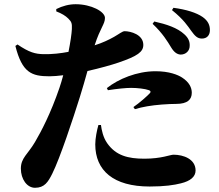

<svg xmlns="http://www.w3.org/2000/svg" viewBox="-20 -837 1040 911"><path d="M792 -612C806 -589 820 -579 837 -578C862 -578 880 -596 880 -619C881 -638 875 -656 855 -674C822 -705 770 -722 712 -735L704 -724C752 -679 775 -640 792 -612ZM887 -691C905 -666 917 -654 938 -654C962 -654 976 -670 976 -694C976 -718 967 -738 942 -756C912 -777 863 -792 803 -800L796 -789C852 -744 871 -713 887 -691ZM492 -409C538 -416 577 -420 602 -420C631 -420 668 -416 687 -409C695 -406 696 -401 692 -396C683 -385 640 -347 613 -329L620 -319C656 -330 697 -337 748 -341C774 -343 799 -344 816 -344C870 -344 890 -365 890 -397C890 -421 878 -447 844 -469C824 -482 783 -499 718 -499C629 -499 541 -462 487 -419ZM459 -244C462 -221 469 -185 489 -157C530 -99 587 -84 665 -84C746 -84 788 -103 803 -103C851 -103 908 -82 908 -28C908 1 884 22 838 33C806 41 762 48 690 48C518 48 432 -28 432 -152C432 -181 440 -220 447 -244ZM63 -626 53 -619C85 -492 130 -475 215 -475C233 -475 256 -477 280 -480C274 -458 268 -437 262 -420C221 -300 176 -214 146 -163C112 -105 79 -88 79 -37C79 13 108 54 146 54C191 54 208 27 228 -13C265 -87 327 -275 359 -377C372 -418 384 -461 395 -500C453 -513 510 -529 542 -540C633 -571 660 -591 660 -624C660 -673 600 -689 571 -689C561 -689 544 -675 521 -662C496 -648 467 -634 429 -622C456 -706 478 -722 478 -752C478 -782 413 -817 339 -817C308 -817 277 -809 247 -794V-783C273 -773 291 -762 304 -749C320 -733 322 -726 321 -699C320 -677 314 -636 305 -591C269 -584 226 -579 186 -580C147 -581 119 -588 63 -626Z"/></svg>

Font: Noto Serif CJK HK Black
Style: Regular
Weight: 900
Designer: Ryoko NISHIZUKA 西塚涼子 (kana & ideographs); Frank Grießhammer (Latin, Greek & Cyrillic); Wenlong ZHANG 张文龙 (bopomofo); San
Foundry: Adobe
Version: Version 2.001;hotconv 1.1.0;makeotfexe 2.6.0